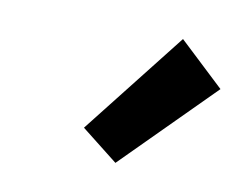

<svg xmlns="http://www.w3.org/2000/svg" viewBox="-41 -848 415 331"><g transform="rotate(10 167.0 -683.0)"><path d="M114.3 -617.7 255.9 -797.9 334.5 -724.1 178.2 -567.4Z"/></g></svg>

Font: Reddit Sans Chocolate
Style: Bold Italic
Weight: 700
Italic angle: -11.25°
Designer: Stephen Hutchings
Version: Version 1.013